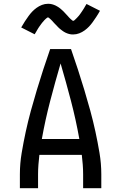

<svg xmlns="http://www.w3.org/2000/svg" viewBox="-20 -994 640 1014"><path d="M85 0V-74Q85 -130 94.5 -186.5Q104 -243 116 -298.5Q128 -354 143 -409Q158 -464 174.5 -518.5Q191 -573 208.5 -627Q226 -681 245 -735H355Q374 -681 391.5 -627Q409 -573 425.5 -518.5Q442 -464 457 -409Q472 -354 484 -298.5Q496 -243 505.5 -186.5Q515 -130 515 -74V0H419V-74Q419 -99 417 -125Q415 -151 412 -176H188Q185 -151 183 -125Q181 -99 181 -74V0ZM201 -260H399Q381 -361 355 -460.5Q329 -560 300 -659Q271 -560 245 -460.5Q219 -361 201 -260ZM366 -812Q361 -812 355.5 -812.5Q350 -813 345 -814.5Q340 -816 335.5 -817.5Q331 -819 326 -821.5Q321 -824 317 -826.5Q313 -829 309 -832Q305 -835 300.5 -838.5Q296 -842 292 -845.5Q288 -849 284.5 -853Q281 -857 277.5 -860.5Q274 -864 270.5 -867.5Q267 -871 263 -875.5Q259 -880 255.5 -884Q252 -888 248.5 -891Q245 -894 240.5 -898Q236 -902 234 -902Q230 -902 227 -899Q224 -896 219.5 -892.5Q215 -889 213 -886Q211 -883 208.5 -880.5Q206 -878 203.5 -875Q201 -872 198.5 -868.5Q196 -865 193.5 -861.5Q191 -858 188 -854Q185 -850 182 -845Q179 -840 176 -835Q173 -830 170 -824.5Q167 -819 163 -813L92 -849Q102 -867 112 -882Q122 -897 131 -909.5Q140 -922 150 -932.5Q160 -943 173 -952.5Q186 -962 201.5 -968Q217 -974 234 -974Q239 -974 244.5 -973.5Q250 -973 255 -971.5Q260 -970 264.5 -968.5Q269 -967 274 -964.5Q279 -962 283 -959.5Q287 -957 291 -954.5Q295 -952 299.5 -948Q304 -944 308 -940.5Q312 -937 315.5 -933.5Q319 -930 322.5 -926Q326 -922 329.5 -918.5Q333 -915 337 -910.5Q341 -906 344.5 -902Q348 -898 351.5 -895Q355 -892 359.5 -888Q364 -884 366 -884Q370 -884 373 -887Q376 -890 380.5 -894Q385 -898 387 -900.5Q389 -903 391.5 -905.5Q394 -908 396.5 -911Q399 -914 401.5 -917.5Q404 -921 406.5 -924.5Q409 -928 412 -932.5Q415 -937 418 -941.5Q421 -946 424 -951Q427 -956 430 -961.5Q433 -967 437 -973L508 -937Q498 -919 488 -904Q478 -889 469 -876.5Q460 -864 450 -853.5Q440 -843 427 -833.5Q414 -824 398.5 -818Q383 -812 366 -812Z"/></svg>

Font: Iosevka Fixed Curly Md Ex
Style: Regular
Weight: 500
Width: 7
Monospace: yes
Designer: Belleve Invis
Foundry: Belleve Invis
Version: Version 30.1.2